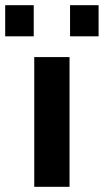

<svg xmlns="http://www.w3.org/2000/svg" viewBox="-72 -720 400 740"><path d="M196 0V-500H60V0ZM-52 -580H58V-700H-52ZM198 -580H308V-700H198Z"/></svg>

Font: Perun
Style: Bold
Weight: 700
Foundry: Copyright (c) Stefan Peev, Context Ltd, 2016
Version: Version 1.089